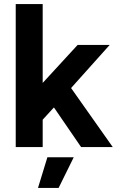

<svg xmlns="http://www.w3.org/2000/svg" viewBox="-20 -720 578 940"><path d="M57 0V-700H189V-314L360 -500H517L328 -289L532 0H377L244 -194L189 -134V0ZM166 200 212 50H341L267 200Z"/></svg>

Font: Figtree Light
Style: Bold
Weight: 700
Version: Version 2.002